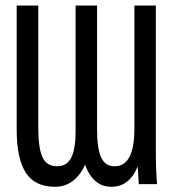

<svg xmlns="http://www.w3.org/2000/svg" viewBox="-20 -679 640 708"><path d="M390.1 9.8Q323.7 9.8 293.5 -71.8Q277.8 -34.7 249.3 -12.5Q220.7 9.8 183.1 9.8Q108.9 9.8 75.2 -42.2Q41.5 -94.2 41.5 -201.2V-658.7H121.1V-209Q121.1 -133.3 136.5 -99.6Q151.9 -65.9 190.9 -65.9Q226.6 -65.9 242.7 -97.7Q258.8 -129.4 258.8 -195.3V-658.7H337.9V-203.1Q337.9 -131.8 352.8 -98.9Q367.7 -65.9 402.8 -65.9Q475.6 -65.9 475.6 -204.1V-658.7H554.7V-112.8Q554.7 -54.2 559.1 0H491.7L487.8 -65.4Q457.5 9.8 390.1 9.8Z"/></svg>

Font: Cousine
Style: Regular
Weight: 400
Monospace: yes
Designer: Steve Matteson
Foundry: Monotype Imaging Inc.
Version: Version 1.21